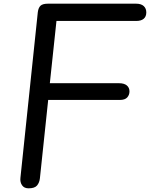

<svg xmlns="http://www.w3.org/2000/svg" viewBox="-20 -1024 822 1044"><path d="M135.5 0Q111 0 99.8 -16.8Q88.5 -33.5 91 -56.5L185.5 -957Q188.5 -981.5 200.2 -992.8Q212 -1004 241 -1004H719.5Q747.5 -1004 761.5 -991Q775.5 -978 775.5 -956.5Q775.5 -934 761.5 -922Q747.5 -910 720 -910H287L251 -571.5H627.5Q655 -571.5 669.5 -559.5Q684 -547.5 684 -527Q684 -508 671.8 -494.2Q659.5 -480.5 631 -480.5H242L197 -54.5Q194.5 -31.5 181.8 -15.8Q169 0 135.5 0Z"/></svg>

Font: Edu SA Hand Medium
Style: Regular
Weight: 500
Designer: Tina and Corey Anderson, Eben Sorkin, Mirko Velimirovic
Foundry: Google for Education
Version: Version 2.000